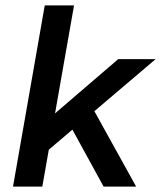

<svg xmlns="http://www.w3.org/2000/svg" viewBox="-20 -688 594 708"><path d="M362 0 247 -210 160 -136 136 0H28L145 -668H253L183 -270L416 -470H554L328 -278L482 0Z"/></svg>

Font: Celebes SemiBold
Style: Italic
Weight: 600
Italic angle: -10°
Designer: Anugrah Pasau
Foundry: Lafontype
Version: Version 1.000; ttfautohint (v1.8.4)